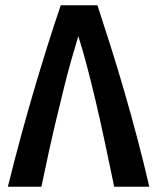

<svg xmlns="http://www.w3.org/2000/svg" viewBox="-20 -713 600 733"><path d="M10 0Q35 -101 60 -193Q85 -285 110 -369.5Q135 -454 160 -534Q185 -614 212 -693H352Q377 -617 403.5 -533Q430 -449 455.5 -361Q481 -273 505 -182Q529 -91 550 0H416Q397 -91 379.5 -173.5Q362 -256 345 -328Q328 -400 311.5 -462.5Q295 -525 279 -575Q266 -532 252 -483Q238 -434 224.5 -379Q211 -324 196.5 -264Q182 -204 167.5 -138Q153 -72 138 0Z"/></svg>

Font: Ubuntu Sans Mono SemiBold
Style: Regular
Weight: 600
Monospace: yes
Designer: Dalton Maag Ltd
Foundry: Dalton Maag Ltd
Version: Version 1.006